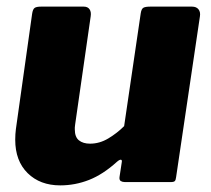

<svg xmlns="http://www.w3.org/2000/svg" viewBox="-20 -550 637 580"><path d="M162 10Q101 10 63.5 -27Q26 -64 26 -128Q26 -136 26.5 -144.5Q27 -153 28 -160L77 -508Q79 -522 84.5 -526Q90 -530 104 -530H233Q245 -530 250.5 -522Q256 -514 254 -501L207 -174Q206 -169 206 -165Q206 -161 206 -159Q206 -136 218.5 -126Q231 -116 252 -116Q281 -116 307.5 -132Q334 -148 355 -169L405 -509Q407 -523 413 -526.5Q419 -530 434 -530H560Q573 -530 579.5 -522Q586 -514 584 -501L512 -15Q511 -6 508 -3Q505 0 496 0H357Q350 0 345 -3Q340 -6 341 -15L348 -61Q349 -67 345 -67.5Q341 -68 333 -61Q291 -23 249 -6.5Q207 10 162 10Z"/></svg>

Font: Libre Franklin ExtraBold
Style: Italic
Weight: 800
Italic angle: -8°
Designer: Pablo Impallari, Rodrigo Fuenzalida, Nhung Nguyen
Foundry: Impallari Type
Version: Version 3.000